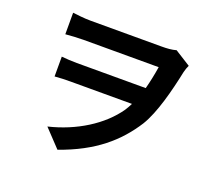

<svg xmlns="http://www.w3.org/2000/svg" viewBox="-133 -915 1266 1148"><g transform="rotate(20 500.0 -341.5)"><path d="M146 -742V-605C180 -608 225 -611 261 -611C325 -611 677 -611 738 -611C730 -560 720 -512 708 -467H269C238 -467 202 -469 172 -472V-346C208 -349 238 -350 274 -350H663C655 -334 646 -318 637 -304C554 -184 405 -91 234 -50L338 60C554 -16 678 -125 767 -264C823 -355 862 -510 888 -635C892 -652 898 -667 904 -680L804 -743C778 -735 744 -733 713 -733C658 -733 324 -733 260 -733C217 -733 173 -739 146 -742Z"/></g></svg>

Font: Noto Sans CJK SC
Style: Bold
Weight: 700
Designer: Ryoko NISHIZUKA 西塚涼子 (kana, bopomofo & ideographs); Paul D. Hunt (Latin, Greek & Cyrillic); Sandoll Communications 산돌커뮤니
Foundry: Adobe
Version: Version 2.004;hotconv 1.0.118;makeotfexe 2.5.65603